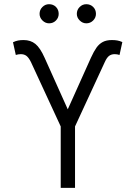

<svg xmlns="http://www.w3.org/2000/svg" viewBox="-20 -911 656 931"><path d="M274.4 -297.9 129.9 -610.4Q119.1 -631.8 108.2 -640.1Q97.2 -648.4 81.1 -648.4Q68.4 -648.4 56.6 -644.5L43 -706.1Q56.2 -712.4 67.9 -714.6Q79.6 -716.8 94.7 -716.8Q128.4 -716.8 151.6 -698Q174.8 -679.2 196.3 -630.9L308.6 -380.9L420.9 -630.9Q435.1 -662.1 448 -680.2Q460.9 -698.2 478.5 -707.5Q496.1 -716.8 522.5 -716.8Q537.1 -716.8 548.6 -714.8Q560.1 -712.9 573.2 -707L559.6 -644.5Q547.9 -648.4 536.1 -648.4Q520 -648.4 509 -640.1Q498 -631.8 488.3 -610.4L343.8 -297.9V0H274.4ZM171.9 -843.8Q171.9 -863.3 185.5 -877Q199.2 -890.6 217.8 -890.6Q238.3 -890.6 251.5 -877.2Q264.6 -863.8 264.6 -843.8Q264.6 -825.2 251.2 -811.5Q237.8 -797.9 217.8 -797.9Q199.7 -797.9 185.8 -811.8Q171.9 -825.7 171.9 -843.8ZM352.5 -843.8Q352.5 -863.3 366.2 -877Q379.9 -890.6 398.4 -890.6Q418.5 -890.6 431.9 -877.2Q445.3 -863.8 445.3 -843.8Q445.3 -825.2 431.6 -811.5Q418 -797.9 398.4 -797.9Q380.4 -797.9 366.5 -811.8Q352.5 -825.7 352.5 -843.8Z"/></svg>

Font: Pretendard Light
Style: Regular
Weight: 300
Designer: Base glyphs from Inter by Rasmus Andersson; Hangeul glyphs from Noto Sans CJK(Source Han Sans) by Jang Soo-young and Kan
Foundry: Kil Hyung-jin
Version: Version 1.309